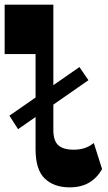

<svg xmlns="http://www.w3.org/2000/svg" viewBox="-21 -792 466 826"><path d="M56.7 -236.3 19.5 -294.3 320.7 -503.5 359.5 -447ZM278.5 14Q211.2 14 171.6 -23.9Q132 -61.7 132 -150.5V-559.5H-1V-772H208.5V-232.5Q208.5 -186.2 229.9 -167.1Q251.2 -148 295.7 -148Q322 -148 343.1 -154.9Q364.2 -161.7 382.5 -177L418.2 -64.5Q396.2 -26.2 362 -6.1Q327.7 14 278.5 14Z"/></svg>

Font: Savate ExtraLight
Style: Regular
Weight: 200
Designer: Max Esnée
Foundry: Plomb Type
Version: Version 2.000